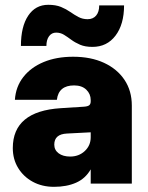

<svg xmlns="http://www.w3.org/2000/svg" viewBox="-20 -746 602 780"><path d="M176 -726.5Q206.5 -726.5 227.8 -717.8Q249 -709 265.8 -697.2Q282.5 -685.5 299 -676.8Q315.5 -668 336 -668Q358 -668 370.5 -682.8Q383 -697.5 383 -724H484Q484 -647 449.2 -601.2Q414.5 -555.5 355.5 -555.5Q326 -555.5 305.5 -564.2Q285 -573 269.5 -584.5Q254 -596 239.8 -604.8Q225.5 -613.5 208 -613.5Q190 -613.5 179.2 -598.8Q168.5 -584 168.5 -559.5H65Q65 -638 94.5 -682.2Q124 -726.5 176 -726.5ZM515.5 -317V0H348.5V-58Q327 -20.5 289 -3.8Q251 13 199.5 13Q151 13 113.2 -7.5Q75.5 -28 53.8 -63.5Q32 -99 32 -144.5Q32 -294 226.5 -306.5L320.5 -312.5Q336 -313.5 342.2 -318.2Q348.5 -323 348.5 -334.5V-339.5Q348.5 -364.5 330.5 -381.8Q312.5 -399 281 -399Q218 -399 211 -340.5H40.5Q44 -393.5 74.5 -432.8Q105 -472 157 -493.8Q209 -515.5 277 -515.5Q349 -515.5 402.5 -490.8Q456 -466 485.8 -421.5Q515.5 -377 515.5 -317ZM200.5 -158.5Q200.5 -136.5 218.2 -123.2Q236 -110 265 -110Q300.5 -110 324.5 -132.5Q348.5 -155 348.5 -188.5V-208.5L252 -203.5Q200.5 -201 200.5 -158.5Z"/></svg>

Font: Overused Grotesk ExtraBold
Style: Regular
Weight: 800
Version: Version 0.004